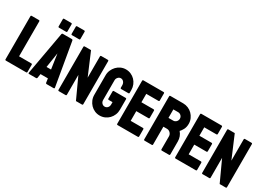

<svg xmlns="http://www.w3.org/2000/svg" viewBox="-14 -1729 3552 2587"><g transform="rotate(30 1762.0 -435.0)"><path d="M55 0Q41 0 41 -14V-682Q41 -696 55 -696H165Q179 -696 179 -682V-139H369Q383 -139 383 -126V-14Q383 0 369 0Z M571 -200H641L607 -432ZM416 0Q400 0 403 -14L523 -684Q526 -696 538 -696H679Q691 -696 694 -684L809 -15Q812 0 794 0H688Q675 0 673 -12L664 -76H549L539 -12Q537 0 524 0ZM453 -742Q439 -742 439 -756V-866Q439 -880 453 -880H562Q576 -880 576 -866V-756Q576 -742 562 -742ZM655 -742Q641 -742 641 -756V-866Q641 -880 655 -880H764Q778 -880 778 -866V-756Q778 -742 764 -742Z M879 0Q865 0 865 -14V-682Q865 -696 879 -696H977L1123 -352V-682Q1123 -696 1137 -696H1237Q1251 -696 1251 -682V-14Q1251 0 1237 0H1144L996 -322V-14Q996 0 982 0Z M1516 10Q1475 10 1438.5 -6Q1402 -22 1375 -50Q1348 -78 1332 -115.5Q1316 -153 1316 -196V-502Q1316 -543 1332 -580Q1348 -617 1375 -645.5Q1402 -674 1438.5 -690.5Q1475 -707 1516 -707Q1558 -707 1594.5 -691Q1631 -675 1658 -647Q1685 -619 1700.5 -581.5Q1716 -544 1716 -502V-459Q1716 -445 1702 -445H1592Q1578 -445 1578 -459V-495Q1578 -527 1560 -548Q1542 -569 1516 -569Q1491 -569 1472.5 -549Q1454 -529 1454 -502V-196Q1454 -167 1472 -147.5Q1490 -128 1516 -128Q1542 -128 1560 -147.5Q1578 -167 1578 -196V-234H1520Q1506 -234 1506 -249V-358Q1506 -372 1519 -372H1702Q1716 -372 1716 -358V-196Q1716 -153 1700.5 -115.5Q1685 -78 1658 -50Q1631 -22 1594.5 -6Q1558 10 1516 10Z M1793 0Q1779 0 1779 -14V-682Q1779 -696 1793 -696H2105Q2119 -696 2119 -682V-572Q2119 -558 2105 -558H1916V-427H2105Q2119 -427 2119 -413V-303Q2119 -289 2105 -289H1916V-138H2106Q2120 -138 2120 -123V-14Q2120 0 2106 0Z M2337 -427H2411Q2437 -427 2456.5 -446.5Q2476 -466 2476 -494Q2476 -521 2457 -540Q2438 -559 2411 -559H2337ZM2213 0Q2199 0 2199 -14V-682Q2199 -696 2213 -696H2411Q2452 -696 2489 -680.5Q2526 -665 2553.5 -637.5Q2581 -610 2597.5 -573Q2614 -536 2614 -494Q2614 -442 2594 -405Q2574 -368 2555 -350Q2605 -293 2605 -214V-14Q2605 0 2592 0H2481Q2467 0 2467 -14V-214Q2467 -245 2445 -267.5Q2423 -290 2391 -290H2337V-14Q2337 0 2323 0Z M2695 0Q2681 0 2681 -14V-682Q2681 -696 2695 -696H3007Q3021 -696 3021 -682V-572Q3021 -558 3007 -558H2818V-427H3007Q3021 -427 3021 -413V-303Q3021 -289 3007 -289H2818V-138H3008Q3022 -138 3022 -123V-14Q3022 0 3008 0Z M3115 0Q3101 0 3101 -14V-682Q3101 -696 3115 -696H3213L3359 -352V-682Q3359 -696 3373 -696H3473Q3487 -696 3487 -682V-14Q3487 0 3473 0H3380L3232 -322V-14Q3232 0 3218 0Z"/></g></svg>

Font: AL Dynamic
Style: Bold
Weight: 700
Version: Version 1.000; ttfautohint (v1.8.2) -l 8 -r 50 -G 200 -x 14 